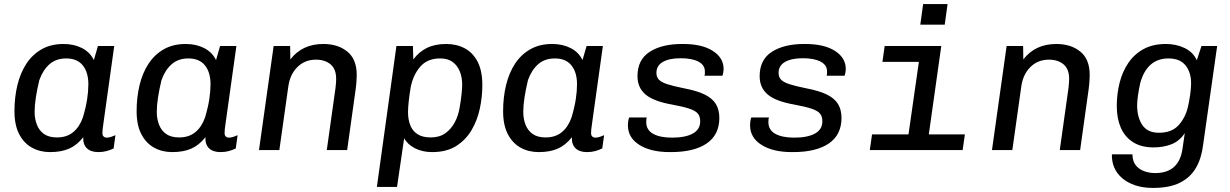

<svg xmlns="http://www.w3.org/2000/svg" viewBox="-20 -737 6040 943"><path d="M226 10Q176 10 136.5 -12Q97 -34 74 -78.5Q51 -123 51 -191Q51 -259 65.5 -319Q80 -379 109.5 -424Q139 -469 184.5 -495Q230 -521 292 -521Q343 -521 382.5 -501Q422 -481 441 -442L461 -511H541L489 -139Q485 -113 484 -102Q483 -91 483 -83Q483 -72 489 -66.5Q495 -61 504 -61Q514 -61 525 -64.5Q536 -68 547 -73L538 -8Q522 0 503.5 5Q485 10 463 10Q426 10 406.5 -9Q387 -28 389 -63Q358 -24 319.5 -7Q281 10 226 10ZM260 -62Q308 -62 339.5 -88Q371 -114 387 -160Q402 -210 408 -250Q414 -290 414 -323Q414 -382 386.5 -416Q359 -450 305 -450Q255 -450 222.5 -421Q190 -392 173 -343Q162 -297 156 -258Q150 -219 150 -187Q150 -154 161 -125Q172 -96 196 -79Q220 -62 260 -62Z M826 10Q776 10 736.5 -12Q697 -34 674 -78.5Q651 -123 651 -191Q651 -259 665.5 -319Q680 -379 709.5 -424Q739 -469 784.5 -495Q830 -521 892 -521Q943 -521 982.5 -501Q1022 -481 1041 -442L1061 -511H1141L1089 -139Q1085 -113 1084 -102Q1083 -91 1083 -83Q1083 -72 1089 -66.5Q1095 -61 1104 -61Q1114 -61 1125 -64.5Q1136 -68 1147 -73L1138 -8Q1122 0 1103.5 5Q1085 10 1063 10Q1026 10 1006.5 -9Q987 -28 989 -63Q958 -24 919.5 -7Q881 10 826 10ZM860 -62Q908 -62 939.5 -88Q971 -114 987 -160Q1002 -210 1008 -250Q1014 -290 1014 -323Q1014 -382 986.5 -416Q959 -450 905 -450Q855 -450 822.5 -421Q790 -392 773 -343Q762 -297 756 -258Q750 -219 750 -187Q750 -154 761 -125Q772 -96 796 -79Q820 -62 860 -62Z M1252 0 1324 -511H1405L1406 -445Q1435 -483 1475.5 -502Q1516 -521 1568 -521Q1640 -521 1686 -483.5Q1732 -446 1732 -369Q1732 -359 1731 -341Q1730 -323 1727 -300L1685 0H1585L1628 -306Q1630 -322 1630.5 -334Q1631 -346 1631 -350Q1631 -398 1603.5 -421Q1576 -444 1532 -444Q1477 -444 1440.5 -407.5Q1404 -371 1396 -312L1352 0Z M1831 181 1927 -511H2008L2010 -445Q2037 -482 2076.5 -501.5Q2116 -521 2171 -521Q2223 -521 2263 -499.5Q2303 -478 2326 -433.5Q2349 -389 2349 -318Q2349 -261 2336.5 -203Q2324 -145 2295.5 -97Q2267 -49 2220 -19.5Q2173 10 2102 10Q2055 10 2018.5 -8.5Q1982 -27 1965 -58L1930 181ZM2096 -62Q2138 -62 2167 -82.5Q2196 -103 2214 -137Q2232 -171 2238 -212Q2244 -246 2247 -275.5Q2250 -305 2250 -321Q2250 -358 2238 -387Q2226 -416 2202.5 -433Q2179 -450 2142 -450Q2079 -450 2044 -409.5Q2009 -369 1997 -308Q1991 -272 1987.5 -240Q1984 -208 1984 -186Q1984 -150 1995 -122Q2006 -94 2030.5 -78Q2055 -62 2096 -62Z M2626 10Q2576 10 2536.5 -12Q2497 -34 2474 -78.5Q2451 -123 2451 -191Q2451 -259 2465.5 -319Q2480 -379 2509.5 -424Q2539 -469 2584.5 -495Q2630 -521 2692 -521Q2743 -521 2782.5 -501Q2822 -481 2841 -442L2861 -511H2941L2889 -139Q2885 -113 2884 -102Q2883 -91 2883 -83Q2883 -72 2889 -66.5Q2895 -61 2904 -61Q2914 -61 2925 -64.5Q2936 -68 2947 -73L2938 -8Q2922 0 2903.5 5Q2885 10 2863 10Q2826 10 2806.5 -9Q2787 -28 2789 -63Q2758 -24 2719.5 -7Q2681 10 2626 10ZM2660 -62Q2708 -62 2739.5 -88Q2771 -114 2787 -160Q2802 -210 2808 -250Q2814 -290 2814 -323Q2814 -382 2786.5 -416Q2759 -450 2705 -450Q2655 -450 2622.5 -421Q2590 -392 2573 -343Q2562 -297 2556 -258Q2550 -219 2550 -187Q2550 -154 2561 -125Q2572 -96 2596 -79Q2620 -62 2660 -62Z M3269 10Q3176 10 3120 -25.5Q3064 -61 3064 -121Q3064 -132 3065.5 -142Q3067 -152 3070 -160H3157Q3155 -156 3154.5 -150.5Q3154 -145 3154 -137Q3154 -99 3187.5 -80Q3221 -61 3281 -61Q3346 -61 3382.5 -81Q3419 -101 3419 -141Q3419 -165 3407.5 -179Q3396 -193 3366.5 -203Q3337 -213 3283 -223Q3191 -239 3151 -272.5Q3111 -306 3111 -363Q3111 -444 3171 -482.5Q3231 -521 3329 -521H3335Q3428 -521 3481 -487Q3534 -453 3534 -398Q3534 -391 3532.5 -382Q3531 -373 3528 -365H3440Q3442 -372 3442 -376.5Q3442 -381 3442 -386Q3442 -418 3410 -434.5Q3378 -451 3323 -451Q3268 -451 3236 -433Q3204 -415 3204 -379Q3204 -360 3215 -347Q3226 -334 3256 -324Q3286 -314 3341 -303Q3404 -291 3441.5 -272.5Q3479 -254 3496 -226Q3513 -198 3513 -158Q3513 -75 3451 -32.5Q3389 10 3275 10Z M3869 10Q3776 10 3720 -25.5Q3664 -61 3664 -121Q3664 -132 3665.5 -142Q3667 -152 3670 -160H3757Q3755 -156 3754.5 -150.5Q3754 -145 3754 -137Q3754 -99 3787.5 -80Q3821 -61 3881 -61Q3946 -61 3982.5 -81Q4019 -101 4019 -141Q4019 -165 4007.5 -179Q3996 -193 3966.5 -203Q3937 -213 3883 -223Q3791 -239 3751 -272.5Q3711 -306 3711 -363Q3711 -444 3771 -482.5Q3831 -521 3929 -521H3935Q4028 -521 4081 -487Q4134 -453 4134 -398Q4134 -391 4132.5 -382Q4131 -373 4128 -365H4040Q4042 -372 4042 -376.5Q4042 -381 4042 -386Q4042 -418 4010 -434.5Q3978 -451 3923 -451Q3868 -451 3836 -433Q3804 -415 3804 -379Q3804 -360 3815 -347Q3826 -334 3856 -324Q3886 -314 3941 -303Q4004 -291 4041.5 -272.5Q4079 -254 4096 -226Q4113 -198 4113 -158Q4113 -75 4051 -32.5Q3989 10 3875 10Z M4431 0 4493 -433H4314L4325 -511H4603L4531 0ZM4252 0 4263 -77H4719L4708 0ZM4500 -616 4514 -717H4634L4620 -616Z M4852 0 4924 -511H5005L5006 -445Q5035 -483 5075.5 -502Q5116 -521 5168 -521Q5240 -521 5286 -483.5Q5332 -446 5332 -369Q5332 -359 5331 -341Q5330 -323 5327 -300L5285 0H5185L5228 -306Q5230 -322 5230.5 -334Q5231 -346 5231 -350Q5231 -398 5203.5 -421Q5176 -444 5132 -444Q5077 -444 5040.5 -407.5Q5004 -371 4996 -312L4952 0Z M5643 186Q5593 186 5555 173Q5517 160 5491 137.5Q5465 115 5452.5 85.5Q5440 56 5441 21H5542Q5542 53 5557 73Q5572 93 5597.5 103Q5623 113 5654 113Q5713 113 5746.5 82.5Q5780 52 5788 -8L5799 -83Q5772 -43 5732.5 -28Q5693 -13 5646 -13Q5585 -13 5544.5 -39Q5504 -65 5484.5 -110.5Q5465 -156 5465 -216Q5465 -276 5479 -331Q5493 -386 5522.5 -429Q5552 -472 5597.5 -496.5Q5643 -521 5706 -521Q5757 -521 5798.5 -501Q5840 -481 5858 -441L5881 -511H5958L5889 -25Q5881 41 5853.5 88Q5826 135 5775 160.5Q5724 186 5643 186ZM5672 -85Q5734 -85 5767 -120.5Q5800 -156 5813 -206Q5821 -239 5825.5 -272Q5830 -305 5830 -328Q5830 -382 5802.5 -416Q5775 -450 5719 -450Q5666 -450 5631 -419Q5596 -388 5580 -328Q5573 -296 5569 -267.5Q5565 -239 5565 -219Q5565 -161 5590.5 -123Q5616 -85 5672 -85Z"/></svg>

Font: Chivo Mono
Style: Italic
Weight: 400
Italic angle: -8.05°
Monospace: yes
Version: Version 1.008